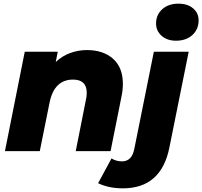

<svg xmlns="http://www.w3.org/2000/svg" viewBox="-20 -824 1103 1047"><path d="M650 -367Q650 -334 643 -300L583 0H393L449 -282Q453 -299 453 -318Q453 -390 378 -390Q328 -390 296 -359.5Q264 -329 251 -268L197 0H7L115 -542H295L284 -486Q319 -519 363 -535Q407 -551 454 -551Q543 -551 596.5 -503.5Q650 -456 650 -367ZM515 175 588 40Q614 56 645 56Q672 56 689 39Q706 22 713 -15L819 -542H1009L904 -21Q860 203 650 203Q573 203 515 175ZM831 -696Q831 -743 864.5 -773.5Q898 -804 953 -804Q1003 -804 1033 -778.5Q1063 -753 1063 -713Q1063 -664 1029 -633Q995 -602 940 -602Q891 -602 861 -629Q831 -656 831 -696Z"/></svg>

Font: Montserrat Alternates ExtraBold
Style: Italic
Weight: 800
Italic angle: -11.3°
Designer: Julieta Ulanovsky
Foundry: Julieta Ulanovsky
Version: Version 7.200